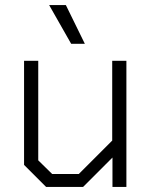

<svg xmlns="http://www.w3.org/2000/svg" viewBox="-20 -738 599 758"><path d="M75 -87V-498H131V-105L186 -51H291L423 -183V-498H479V0H424V-116L308 0H162ZM174 -718H240L315 -565H261Z"/></svg>

Font: Chakra Petch Light
Style: Regular
Weight: 300
Designer: Katatrad Aksorn Co.,Ltd.
Foundry: Cadson Demak Co.,Ltd.
Version: Version 1.000; ttfautohint (v1.6)